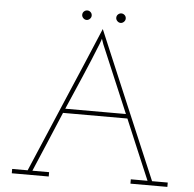

<svg xmlns="http://www.w3.org/2000/svg" viewBox="-56 -871 935 927"><g transform="rotate(5 412.0 -407.5)"><path d="M518 -792Q518 -802 511 -808.5Q504 -815 495 -815Q486 -815 479 -808.5Q472 -802 472 -792Q472 -783 479 -776Q486 -769 495 -769Q504 -769 511 -776Q518 -783 518 -792ZM353 -792Q353 -802 346 -808.5Q339 -815 330 -815Q321 -815 314 -808.5Q307 -802 307 -792Q307 -783 314 -776Q321 -769 330 -769Q339 -769 346 -776Q353 -783 353 -792ZM214 0V-21H133Q164 -95 194.5 -166Q225 -237 256 -312H568Q599 -239 629.5 -166Q660 -93 691 -21H610V0H789V-21H713Q638 -199 562.5 -376Q487 -553 412 -732Q337 -553 261 -376Q185 -199 110 -21H35V0ZM403 -659Q406 -668 408.5 -674Q411 -680 412 -685L421 -659L559 -333H265Q300 -414 335 -495Q370 -576 403 -659Z"/></g></svg>

Font: Josefin Slab Thin ExtraLight
Style: Regular
Weight: 250
Version: Version 2.000